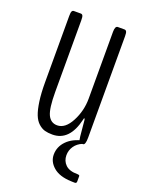

<svg xmlns="http://www.w3.org/2000/svg" viewBox="-126 -554 583 773"><g transform="rotate(20 165.0 -167.0)"><path d="M293.5 157.2Q291.5 157.2 284.9 157Q278.3 156.7 276.9 156.7Q227.5 154.8 201.4 132.3Q175.3 109.9 175.3 79.6Q175.3 45.4 200.4 20Q225.6 -5.4 269.5 -14.2V-0.5Q248 8.3 236.1 25.6Q224.1 43 224.1 64.5Q224.1 88.9 240.7 105Q257.3 121.1 291.5 121.1H293.9Q296.4 121.1 298.8 122.3Q301.3 123.5 301.3 126V148.9Q301.3 157.2 293.5 157.2ZM142.1 5.9Q123 5.9 109.1 2Q95.2 -2 82 -13.9Q68.8 -25.9 60.8 -46.4Q52.7 -66.9 47.9 -100.8Q43 -134.8 43 -182.1V-466.3Q43 -481 45.7 -486.1Q48.3 -491.2 54.2 -491.2H83.5Q89.4 -491.2 92 -486.1Q94.7 -481 94.7 -466.3V-159.7Q94.7 -88.4 107.4 -62Q120.1 -35.6 147.5 -35.6Q182.1 -35.6 206.3 -81.8Q230.5 -127.9 230.5 -180.2V-466.3Q230.5 -491.2 242.2 -491.2H270.5Q276.4 -491.2 279.3 -486.1Q282.2 -481 282.2 -466.3V-31.7Q282.2 0 271.5 0H265.1Q258.8 0 255.6 -4.4Q252.4 -8.8 250.5 -25.4L244.1 -93.3Q243.2 -99.6 241.2 -99.6Q239.3 -99.6 238.3 -92.8Q215.3 5.9 142.1 5.9Z"/></g></svg>

Font: BenchNine Light
Style: Regular
Weight: 300
Version: Version 1 ; ttfautohint (v0.92.18-e454-dirty) -l 8 -r 50 -G 